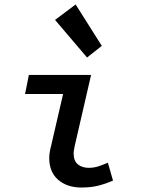

<svg xmlns="http://www.w3.org/2000/svg" viewBox="-20 -826 640 858"><path d="M344 12Q280 12 240 -22.5Q200 -57 200 -120Q200 -133 202.5 -147.5Q205 -162 209 -177L262 -406H92L109 -491H387L313 -170Q312 -162 310.5 -155Q309 -148 309 -141Q309 -107 328 -91.5Q347 -76 377 -76Q398 -76 417.5 -82Q437 -88 462 -99L485 -19Q453 -5 420 3.5Q387 12 344 12ZM369 -569 226 -737 318 -806 435 -621Z"/></svg>

Font: Source Code Pro ExtraLight SemiBold
Style: Italic
Weight: 600
Italic angle: -11°
Monospace: yes
Version: Version 1.016;hotconv 1.0.116;makeotfexe 2.5.65601